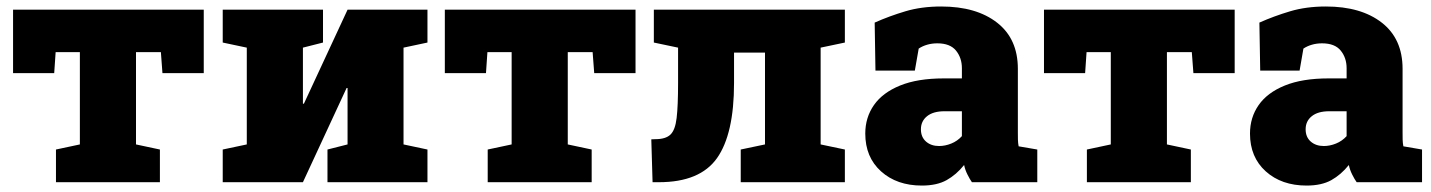

<svg xmlns="http://www.w3.org/2000/svg" viewBox="-20 -558 4383 588"><path d="M151.4 0V-100.1L224.6 -115.7V-398.4H150.4L146 -334H20V-528.3H604V-334H477.5L472.7 -398.4H396.5V-115.7L469.7 -100.1V0Z M662.1 0V-100.1L735.8 -115.7V-412.1L662.1 -427.7V-528.3H907.7H969.2V-427.7L907.7 -412.1V-240.7L910.6 -240.2L1044.4 -528.3H1215.8H1289.1V-427.7L1215.8 -412.1V-115.7L1289.1 -100.1V0H982.9V-100.1L1044.4 -115.7V-288.6H1041.5L907.7 0Z M1473.6 0V-100.1L1546.9 -115.7V-398.4H1472.7L1468.3 -334H1342.3V-528.3H1926.3V-334H1799.8L1794.9 -398.4H1718.8V-115.7L1792 -100.1V0Z M1978.5 0 1974.6 -131.3 1987.3 -131.8Q2018.6 -131.8 2033.2 -145.8Q2047.9 -159.7 2052.2 -196.8Q2056.6 -233.9 2056.6 -303.7V-412.1L1982.4 -427.7V-528.3H2493.2H2567.4V-427.7L2493.2 -412.1V-115.7L2567.4 -100.1V0H2248.5V-100.1L2322.8 -115.7V-397H2228V-303.7Q2228 -147.5 2175.8 -73.7Q2123.5 0 1998 0Z M2803.2 10.3Q2726.6 10.3 2678.2 -33.2Q2629.9 -76.7 2629.9 -148.9Q2629.9 -198.2 2656.5 -236.3Q2683.1 -274.4 2736.6 -296.1Q2790 -317.9 2870.6 -317.9H2925.8V-349.1Q2925.8 -380.9 2907.7 -403.1Q2889.6 -425.3 2850.6 -425.3Q2834 -425.3 2819.6 -421.1Q2805.2 -417 2793.5 -409.2L2781.7 -341.8H2661.1L2658.7 -488.8Q2703.6 -508.8 2752.7 -523.4Q2801.8 -538.1 2862.3 -538.1Q2970.2 -538.1 3033.7 -488.5Q3097.2 -439 3097.2 -347.2V-152.3Q3097.2 -141.1 3097.4 -130.4Q3097.7 -119.6 3099.6 -109.9L3156.7 -100.1V0H2956.5Q2950.2 -8.8 2942.9 -23.4Q2935.5 -38.1 2932.6 -52.7Q2908.7 -22.9 2878.9 -6.3Q2849.1 10.3 2803.2 10.3ZM2856 -110.8Q2874.5 -110.8 2893.3 -118.4Q2912.1 -126 2925.8 -141.1V-217.3H2872.6Q2837.9 -217.3 2819.1 -202.1Q2800.3 -187 2800.3 -162.1Q2800.3 -138.2 2815.9 -124.5Q2831.5 -110.8 2856 -110.8Z M3308.6 0V-100.1L3381.8 -115.7V-398.4H3307.6L3303.2 -334H3177.2V-528.3H3761.2V-334H3634.8L3629.9 -398.4H3553.7V-115.7L3627 -100.1V0Z M3981.4 10.3Q3904.8 10.3 3856.4 -33.2Q3808.1 -76.7 3808.1 -148.9Q3808.1 -198.2 3834.7 -236.3Q3861.3 -274.4 3914.8 -296.1Q3968.3 -317.9 4048.8 -317.9H4104V-349.1Q4104 -380.9 4085.9 -403.1Q4067.9 -425.3 4028.8 -425.3Q4012.2 -425.3 3997.8 -421.1Q3983.4 -417 3971.7 -409.2L3960 -341.8H3839.4L3836.9 -488.8Q3881.8 -508.8 3930.9 -523.4Q3980 -538.1 4040.5 -538.1Q4148.4 -538.1 4211.9 -488.5Q4275.4 -439 4275.4 -347.2V-152.3Q4275.4 -141.1 4275.6 -130.4Q4275.9 -119.6 4277.8 -109.9L4335 -100.1V0H4134.8Q4128.4 -8.8 4121.1 -23.4Q4113.8 -38.1 4110.8 -52.7Q4086.9 -22.9 4057.1 -6.3Q4027.3 10.3 3981.4 10.3ZM4034.2 -110.8Q4052.7 -110.8 4071.5 -118.4Q4090.3 -126 4104 -141.1V-217.3H4050.8Q4016.1 -217.3 3997.3 -202.1Q3978.5 -187 3978.5 -162.1Q3978.5 -138.2 3994.1 -124.5Q4009.8 -110.8 4034.2 -110.8Z"/></svg>

Font: Roboto Slab LO Black
Style: Regular
Weight: 900
Designer: Google
Version: Version 2.000